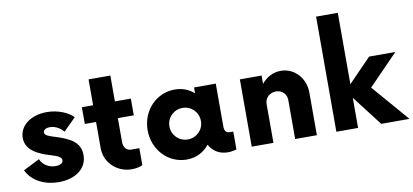

<svg xmlns="http://www.w3.org/2000/svg" viewBox="-69 -960 2582 1199"><g transform="rotate(-10 1222.0 -360.5)"><path d="M219.2 8.8C324.7 8.8 400.4 -44.4 400.4 -131.3C400.4 -209.5 341.3 -244.6 244.6 -273.9C208 -285.2 181.2 -293.5 181.2 -312.5C181.2 -326.7 194.8 -338.9 223.1 -338.9C263.7 -338.9 295.4 -312.5 309.1 -295.4L387.2 -373C356.9 -406.2 291.5 -435.1 221.2 -435.1C117.2 -435.1 44.9 -378.4 44.9 -301.8C44.9 -217.8 133.8 -185.1 197.3 -166C245.6 -151.9 265.1 -140.6 265.1 -122.6C265.1 -102.5 242.7 -93.3 217.3 -93.3C182.1 -93.3 140.6 -109.4 121.1 -153.8L17.6 -101.6C52.2 -28.8 132.3 8.8 219.2 8.8Z M752.4 -320.8V-426.8H651.4V-590.8H513.2V-426.8H441.9V-320.8H513.2V-153.3C513.2 -62 590.8 8.8 681.6 8.8C710.9 8.8 739.7 2.4 751 -5.4V-112.8H699.2C670.9 -112.8 651.4 -134.3 651.4 -169.4V-320.8Z M1328.1 -112.8C1310.1 -112.8 1291 -118.7 1291 -153.8V-426.8H1153.3V-389.6C1121.6 -418.5 1080.1 -435.1 1031.2 -435.1C914.1 -435.1 821.3 -337.9 821.3 -213.4C821.3 -88.9 914.1 8.8 1031.2 8.8C1091.8 8.8 1141.1 -17.6 1174.3 -60.1C1197.8 -16.1 1239.7 8.8 1292 8.8C1309.1 8.8 1327.6 6.3 1346.7 0V-112.8ZM1059.6 -113.8C1003.9 -113.8 959.5 -157.2 959.5 -213.4C959.5 -269.5 1003.9 -313.5 1059.6 -313.5C1115.2 -313.5 1159.2 -269.5 1159.2 -213.4C1159.2 -157.2 1115.2 -113.8 1059.6 -113.8Z M1704.1 -435.1C1654.8 -435.1 1611.8 -411.6 1581.5 -374V-426.8H1443.8V0H1581.5V-246.6C1581.5 -285.2 1612.8 -313.5 1652.3 -313.5C1691.4 -313.5 1719.2 -285.2 1719.2 -246.6V0H1856.9V-270C1856.9 -364.7 1788.1 -435.1 1704.1 -435.1Z M2444.3 0 2242.2 -233.9 2429.7 -426.8H2263.2L2118.2 -277.3V-730H1980.5V0H2118.2V-190.9L2265.1 0Z"/></g></svg>

Font: Now ExtraBold
Style: Regular
Weight: 800
Designer: Alfredo Marco Pradil
Foundry: Alfredo Marco Pradil
Version: Version 1.200;hotconv 1.0.109;makeotfexe 2.5.65596